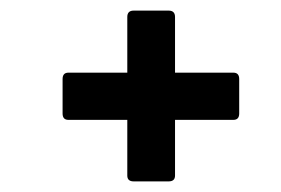

<svg xmlns="http://www.w3.org/2000/svg" viewBox="-20 -482 529 362"><path d="M232 -140Q220 -140 220 -151V-256H109Q98 -256 98 -268V-333Q98 -345 109 -345H220V-450Q220 -462 232 -462H298Q310 -462 310 -450V-345H420Q431 -345 431 -333V-268Q431 -256 420 -256H310V-151Q310 -140 298 -140Z"/></svg>

Font: Sofia Sans Condensed
Style: Bold Italic
Weight: 700
Italic angle: -9°
Version: Version 4.100